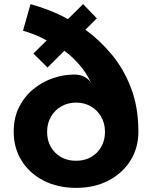

<svg xmlns="http://www.w3.org/2000/svg" viewBox="-20 -895 750 931"><path d="M350 16Q437 16 505 -19Q573 -54 612 -115.5Q651 -177 651 -256Q651 -376 615 -469.2Q579 -562.5 520.5 -632.2Q462 -702 394 -751L449.5 -806L383 -875L309.5 -802.5Q264 -827.5 216.2 -845.8Q168.5 -864 128 -875L91.5 -746Q115 -739.5 145.5 -727.8Q176 -716 206.5 -699L142 -635.5L210.5 -567.5L292 -649Q331 -620 364.5 -581.5Q398 -543 421.5 -494Q394 -533.5 339 -533.5Q289 -533.5 237.2 -516Q185.5 -498.5 142.5 -463.5Q99.5 -428.5 73 -376.8Q46.5 -325 46.5 -256Q46.5 -177 85 -115.5Q123.5 -54 191.8 -19Q260 16 350 16ZM349 -115.5Q287 -115.5 247.8 -155Q208.5 -194.5 208.5 -256Q208.5 -297.5 227.2 -329.5Q246 -361.5 277.8 -379.5Q309.5 -397.5 349 -397.5Q388.5 -397.5 420 -379.5Q451.5 -361.5 470.2 -329.5Q489 -297.5 489 -256Q489 -194.5 449.5 -155Q410 -115.5 349 -115.5Z"/></svg>

Font: Spartan
Style: Bold
Weight: 700
Designer: Matt Bailey, Mirko Velimirovic
Foundry: Matt Bailey
Version: Version 1.003; ttfautohint (v1.8.3)